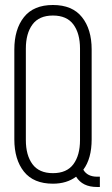

<svg xmlns="http://www.w3.org/2000/svg" viewBox="-20 -726 448 765"><path d="M37.1 -170.9V-528.8Q37.1 -609.4 75.4 -657.7Q113.8 -706.1 190.9 -706.1Q268.1 -706.1 306.6 -657.7Q345.2 -609.4 345.2 -528.8V-170.9Q345.2 -94.2 312 -49.8Q328.1 -22 367.2 -22H377.9V19H366.2Q308.6 19 283.2 -22Q245.6 5.9 190.9 5.9Q113.8 5.9 75.4 -42.2Q37.1 -90.3 37.1 -170.9ZM83 -168Q83 -107.4 109.4 -71.8Q135.7 -36.1 190.9 -36.1Q246.1 -36.1 272.5 -71.8Q298.8 -107.4 298.8 -168V-532.2Q298.8 -592.8 272.5 -628.4Q246.1 -664.1 190.9 -664.1Q135.7 -664.1 109.4 -628.4Q83 -592.8 83 -532.2Z"/></svg>

Font: Bebas Neue Book
Style: Regular
Weight: 400
Designer: Ryoichi Tsunekawa
Foundry: Ryoichi Tsunekawa
Version: Version 001.003